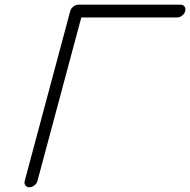

<svg xmlns="http://www.w3.org/2000/svg" viewBox="-20 -789 801 809"><path d="M322.5 -715.3 137.9 -26.9Q135 -15.9 124.9 -7.9Q114.7 0 103.8 0Q92.8 0 87 -7.9Q81.3 -15.9 84.2 -26.9L275.9 -742.2Q278.8 -753.2 288.9 -761.2Q299.1 -769.3 310.1 -769.3H740.7Q751.7 -769.3 757.6 -761.2Q763.4 -753.2 760.5 -742.2Q757.6 -731.2 747.4 -723.3Q737.3 -715.3 726.3 -715.3Z"/></svg>

Font: Tecnico
Style: FinoInclinado
Weight: 400
Italic angle: -15°
Version: Version 1.3